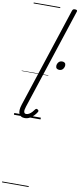

<svg xmlns="http://www.w3.org/2000/svg" viewBox="-198 -1339 894 2162"><g transform="rotate(10 248.5 -257.5)"><path d="M124 16Q78 16 60.5 -19.5Q43 -55 66 -126L440 -1267Q445 -1279 451 -1283.5Q457 -1288 471 -1288Q487 -1288 493.5 -1282Q500 -1276 495 -1264L117 -111Q104 -72 108.5 -52Q113 -32 134 -32Q151 -32 167.5 -42Q184 -52 199 -68Q214 -84 224 -99Q229 -106 236 -108.5Q243 -111 252 -105Q263 -98 264 -91Q265 -84 260 -76Q247 -54 226.5 -33Q206 -12 180.5 2Q155 16 124 16ZM414 -586Q397 -586 385.5 -595Q374 -604 374 -623Q374 -646 389 -665.5Q404 -685 432 -685Q449 -685 460.5 -676Q472 -667 472 -649Q472 -626 457 -606Q442 -586 414 -586ZM0 763H304V773H0ZM0 -20H304V0H0ZM0 -505H304V-500H0ZM0 -1283H304V-1273H0Z"/></g></svg>

Font: Playwrite NL Guides
Style: Regular
Weight: 400
Designer: Veronika Burian, José Scaglione
Foundry: TypeTogether
Version: Version 1.003